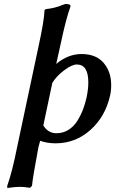

<svg xmlns="http://www.w3.org/2000/svg" viewBox="-20 -712 580 967"><path d="M286.1 -493.2 263.2 -390.1Q322.8 -439.9 391.1 -439.9Q463.4 -439.9 501.7 -395.5Q540 -351.1 540 -283.2Q540 -253.9 534.2 -230Q510.7 -125 435.5 -57.6Q360.4 9.8 259.8 9.8Q217.8 9.8 182.1 -2.9Q181.2 2.9 178 13.2Q174.8 23.4 173.8 27.8Q145 180.7 141.1 224.1L130.9 233.9Q102.5 229 79.1 229Q56.2 229 17.1 234.9L16.1 225.1Q42 151.9 66.9 25.9L173.8 -477.1Q203.1 -611.3 204.1 -660.2L210 -666Q255.4 -670.4 294.9 -687Q296.9 -687.5 302 -689.5Q307.1 -691.4 309.1 -691.9Q324.2 -691.9 330.1 -689Q335.9 -686 335 -679.2Q312 -616.7 286.1 -493.2ZM367.2 -387.2Q342.3 -387.2 303 -357.9Q263.7 -328.6 241.2 -291L243.2 -293Q207 -123 198.2 -80.1Q222.2 -41 264.2 -41Q297.4 -41 324.2 -57.6Q351.1 -74.2 368.9 -102.5Q386.7 -130.9 397.7 -159.7Q408.7 -188.5 416 -221.2Q424.8 -262.7 424.8 -296.9Q424.8 -387.2 367.2 -387.2Z"/></svg>

Font: Linear Smooth
Style: Bold Italic
Weight: 700
Designer: Philipp H. Poll, Flanker
Foundry: Philipp H. Poll, reworked by Flanker
Version: Version 1.061 | FøM Fix